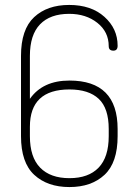

<svg xmlns="http://www.w3.org/2000/svg" viewBox="-20 -751 544 777"><path d="M261 -425Q456 -425 456 -229V-200Q456 -93 403 -43.5Q350 6 261 6Q172 6 118.5 -43.5Q65 -93 65 -200V-525Q65 -632 118 -681.5Q171 -731 260 -731Q349 -731 402.5 -683Q456 -635 456 -566Q456 -546 439 -546Q420 -546 420 -564Q420 -622 374 -658.5Q328 -695 260 -695Q183 -695 142 -652.5Q101 -610 101 -525V-351Q153 -425 261 -425ZM101 -238V-200Q101 -115 142.5 -72.5Q184 -30 261 -30Q338 -30 379 -72.5Q420 -115 420 -200V-229Q420 -313 379.5 -351Q339 -389 261 -389Q101 -389 101 -238Z"/></svg>

Font: Dosis
Style: ExtraLight
Weight: 250
Designer: Edgar Tolentino, Pablo Impallari, Igino Marini
Foundry: Edgar Tolentino, Pablo Impallari, Igino Marini
Version: Version 1.007